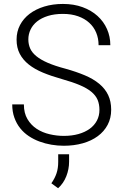

<svg xmlns="http://www.w3.org/2000/svg" viewBox="-20 -741 632 989"><path d="M492.2 -174.8Q492.2 -204.1 482.7 -226.8Q473.1 -249.5 450.4 -268.3Q427.7 -287.1 390.6 -302.7Q353.5 -318.4 297.9 -334Q244.1 -349.1 201.2 -366.9Q158.2 -384.8 128.2 -408.7Q98.1 -432.6 81.8 -463.9Q65.4 -495.1 65.4 -537.1Q65.4 -578.1 83 -611.8Q100.6 -645.5 132.3 -669.7Q164.1 -693.8 208 -707.3Q252 -720.7 304.2 -720.7Q360.4 -720.7 405.5 -704.1Q450.7 -687.5 482.4 -658.7Q514.2 -629.9 531.2 -591.3Q548.3 -552.7 548.3 -508.3H487.8Q487.8 -543 475.6 -572.5Q463.4 -602.1 439.9 -623.5Q416.5 -645 382.3 -657.2Q348.1 -669.4 304.2 -669.4Q260.3 -669.4 226.8 -658.9Q193.4 -648.4 171.1 -630.6Q148.9 -612.8 137.5 -588.9Q126 -564.9 126 -538.1Q126 -512.7 135.5 -491.2Q145 -469.7 167.5 -451.4Q189.9 -433.1 226.6 -417.2Q263.2 -401.4 316.9 -387.2Q373 -371.6 417 -353Q460.9 -334.5 491.2 -309.3Q521.5 -284.2 537.1 -251.5Q552.7 -218.8 552.7 -175.8Q552.7 -132.3 534.4 -97.9Q516.1 -63.5 483.6 -39.6Q451.2 -15.6 406.2 -2.9Q361.3 9.8 308.6 9.8Q276.9 9.8 244.9 4.4Q212.9 -1 183.3 -12Q153.8 -22.9 128.2 -40Q102.5 -57.1 83.7 -80.8Q64.9 -104.5 54 -135Q43 -165.5 43 -203.1H103Q103 -158.2 121.6 -127.2Q140.1 -96.2 169.4 -77.1Q198.7 -58.1 235.4 -49.6Q272 -41 308.6 -41Q350.1 -41 384 -50.5Q418 -60.1 442.1 -77.6Q466.3 -95.2 479.2 -119.9Q492.2 -144.5 492.2 -174.8ZM335.9 91.8Q335.9 130.4 321.5 167Q307.1 203.6 279.3 228.5L244.6 203.1Q262.7 177.2 271.2 151.6Q279.8 126 279.8 93.3V53.7H335.9Z"/></svg>

Font: Melbourne
Style: Light
Weight: 300
Designer: Google
Version: Version 2.000980; 2014